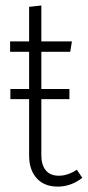

<svg xmlns="http://www.w3.org/2000/svg" viewBox="-20 -674 322 705"><path d="M262.2 -50.8 282.2 -21Q240.7 11.2 191.9 11.2Q142.6 11.2 114.7 -19.5Q86.9 -50.3 86.9 -103V-310.1H18.1V-347.2H86.9V-483.9H17.1V-522H86.9V-648.9L131.8 -653.8V-522H244.1L237.8 -483.9H131.8V-347.2H234.9V-310.1H131.8V-104Q131.8 -68.8 147.9 -48.8Q164.1 -28.8 195.8 -28.8Q229 -28.8 262.2 -50.8Z"/></svg>

Font: Fira Sans Compressed ExtraLight
Style: Regular
Weight: 250
Width: 1
Designer: Carrois Corporate & Edenspiekermann AG
Foundry: Carrois Corporate GbR & Edenspiekermann AG
Version: Version 4.203;PS 004.203;hotconv 1.0.88;makeotf.lib2.5.64775